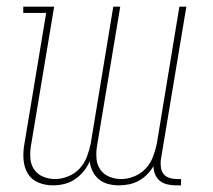

<svg xmlns="http://www.w3.org/2000/svg" viewBox="-20 -550 640 578"><path d="M139 8Q116 8 95.5 -0.5Q75 -9 64 -27Q53 -45 51 -68Q49 -91 53 -114L119 -511H50V-530H143L73 -110Q70 -91 71.5 -72.5Q73 -54 83 -39.5Q93 -25 110 -18Q127 -11 146 -11Q165 -11 185 -19Q205 -27 219.5 -42.5Q234 -58 241.5 -78Q249 -98 253 -117L321 -530H342L272 -110Q269 -91 270.5 -72.5Q272 -54 282 -39.5Q292 -25 309 -18Q326 -11 345 -11Q364 -11 384 -19Q404 -27 418.5 -42.5Q433 -58 440.5 -78Q448 -98 452 -117L520 -530H541L464 -68Q463 -57 464.5 -45.5Q466 -34 472.5 -26Q479 -18 490 -14.5Q501 -11 512 -11H525V8H509Q496 8 483.5 5Q471 2 461.5 -5.5Q452 -13 447 -25Q442 -37 442 -50Q434 -36 422.5 -24.5Q411 -13 397 -5.5Q383 2 368 5Q353 8 338 8Q322 8 306 4Q290 0 278 -10Q266 -20 259 -34Q252 -48 250 -64Q243 -48 231.5 -34Q220 -20 205 -10Q190 0 173 4Q156 8 139 8Z"/></svg>

Font: Iosevka Curly Slab ThEx
Style: Italic
Weight: 100
Width: 7
Italic angle: -9°
Monospace: yes
Designer: Belleve Invis
Foundry: Belleve Invis
Version: Version 11.1.0; ttfautohint (v1.8.3)